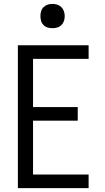

<svg xmlns="http://www.w3.org/2000/svg" viewBox="-20 -968 540 988"><path d="M72 0V-735H436V-665H150V-417H380V-347H150V-70H436V0ZM250 -823Q237 -823 225 -826.5Q213 -830 204 -839Q195 -848 191.5 -860Q188 -872 188 -885Q188 -898 191.5 -910Q195 -922 204 -931Q213 -940 225 -944Q237 -948 250 -948Q263 -948 275 -944Q287 -940 296 -931Q305 -922 309 -910Q313 -898 313 -885Q313 -872 309 -860Q305 -848 296 -839Q287 -830 275 -826.5Q263 -823 250 -823Z"/></svg>

Font: Zed Mono
Style: Regular
Weight: 400
Monospace: yes
Designer: Belleve Invis
Foundry: Belleve Invis
Version: Version 1.0.0; ttfautohint (v1.8.4)